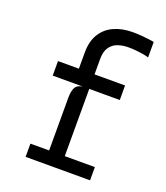

<svg xmlns="http://www.w3.org/2000/svg" viewBox="-150 -934 899 1037"><g transform="rotate(20 300.0 -415.5)"><path d="M227 -12.5V-379Q227 -416.5 237.8 -437.2Q248.5 -458 280.5 -462.5L227 -523.5V-638Q227 -703.5 253.5 -746.2Q280 -789 326.8 -810Q373.5 -831 434 -831Q458 -831 482.8 -829Q507.5 -827 527.5 -824.5Q547.5 -822 557.5 -819.5V-730.5Q547.5 -734.5 527.5 -738Q507.5 -741.5 484.2 -743.8Q461 -746 440.5 -746Q407 -746 379 -736.2Q351 -726.5 334 -702Q317 -677.5 317 -633.5V-12.5ZM119.5 0V-76H490V0ZM107 -462.5V-546H492.5V-462.5Z"/></g></svg>

Font: Spline Sans Mono
Style: Regular
Weight: 400
Monospace: yes
Designer: Eben Sorkin, Mirko Velimirovic
Foundry: Sorkin Type
Version: Version 1.004